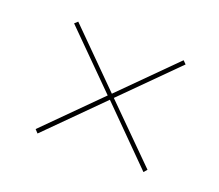

<svg xmlns="http://www.w3.org/2000/svg" viewBox="-58 -486 465 408"><g transform="rotate(20 174.0 -281.5)"><path d="M58 -155 51 -162.5 170.5 -282 51 -401.5 58 -408 177.5 -288.5 296.5 -407.5 303.5 -400.5 184.5 -281.5 304 -162.5 297.5 -155 178 -275Z"/></g></svg>

Font: Imbue 100pt SemiBold
Style: Regular
Weight: 600
Designer: Tyler Finck
Foundry: Etcetera Type Company
Version: Version 1.102; ttfautohint (v1.8.3)